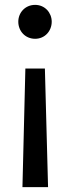

<svg xmlns="http://www.w3.org/2000/svg" viewBox="-20 -549 287 787"><path d="M124 -529C83 -529 55 -497 55 -460C55 -422 83 -390 124 -390C164 -390 192 -422 192 -460C192 -497 164 -529 124 -529ZM164 -268H84L72 218H177Z"/></svg>

Font: Glow Sans SC Condensed Medium
Style: Regular
Weight: 600
Width: 3
Designer: Ryoko NISHIZUKA (kana, bopomofo & ideographs); Paul D. Hunt (Latin, Greek & Cyrillic); Sandoll Communications, Soo-young
Version: Version 0.93